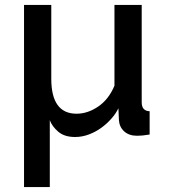

<svg xmlns="http://www.w3.org/2000/svg" viewBox="-20 -543 685 775"><path d="M77 -523H187V-225Q187 -84 289 -84Q334 -84 376.5 -113Q419 -142 442 -197V-523H552V-130Q552 -95 584 -94V0Q566 3 554.5 4Q543 5 533 5Q501 5 481.5 -12.5Q462 -30 460 -58L458 -106Q448 -85 429.5 -64Q411 -43 388 -26.5Q365 -10 338 0Q311 10 283 10Q240 10 215 -11.5Q190 -33 181 -58V212H77Z"/></svg>

Font: IngvarSans
Style: Regular
Weight: 600
Version: Version 3.000